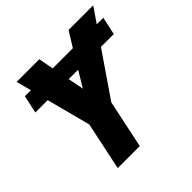

<svg xmlns="http://www.w3.org/2000/svg" viewBox="-183 -875 1035 1035"><g transform="rotate(-45 335.0 -357.0)"><path d="M143 0 201 -275 135 -526H41L63 -628H109L86 -714H259L275 -628H429L482 -714H670L611 -628H661L639 -526H541L369 -275L311 0ZM313 -436 367 -526H295Z"/></g></svg>

Font: Noto Sans ExtraBold
Style: Italic
Weight: 800
Italic angle: -12°
Designer: Monotype Design Team
Foundry: Monotype Imaging Inc.
Version: Version 2.013; ttfautohint (v1.8.4.7-5d5b)